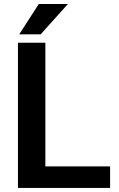

<svg xmlns="http://www.w3.org/2000/svg" viewBox="-20 -920 581 940"><path d="M519 -105.5V0H161.6V-105.5ZM202.1 -710.9V0H67.9V-710.9ZM74.2 -752 169.9 -900.4H312.5L179.2 -752Z"/></svg>

Font: Roboto SemiBold
Style: Regular
Weight: 600
Designer: Christian Robertson
Foundry: Google
Version: Version 3.009; 2024